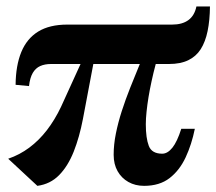

<svg xmlns="http://www.w3.org/2000/svg" viewBox="-20 -580 686 609"><path d="M98.5 9.5 6 -76.5Q42.5 -89 73 -111.8Q103.5 -134.5 128.8 -167.2Q154 -200 173.5 -241L235.5 -377H142Q122 -377 107.5 -370.5Q93 -364 84 -348.8Q75 -333.5 72 -307L29.5 -311Q30 -372 47.5 -414.8Q65 -457.5 101 -479.8Q137 -502 193.5 -502H526Q558 -502 577.5 -516.2Q597 -530.5 603 -559.5H646Q645.5 -515.5 638.5 -481.5Q631.5 -447.5 616.8 -424.2Q602 -401 577.2 -389Q552.5 -377 516 -377H474Q466.5 -349 460.8 -322.5Q455 -296 451 -271.5Q447 -247 444.8 -225.2Q442.5 -203.5 442.5 -186Q442.5 -142 452 -117.2Q461.5 -92.5 494.5 -92.5Q511.5 -92.5 526.8 -111.5Q542 -130.5 555 -171.5H598Q588 -122 568.8 -80.8Q549.5 -39.5 517.8 -15Q486 9.5 437 9.5Q409 9.5 387.2 -2.8Q365.5 -15 353 -37Q340.5 -59 340.5 -89Q340.5 -121.5 347.5 -156.2Q354.5 -191 366.2 -227.5Q378 -264 393 -301.8Q408 -339.5 423.5 -377H276L243 -202.5Q232 -145 213.8 -99Q195.5 -53 167.5 -24.5Q139.5 4 98.5 9.5Z"/></svg>

Font: Merriweather 144pt ExtraBold
Style: Italic
Weight: 800
Italic angle: -7.8°
Version: Version 2.101